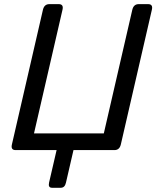

<svg xmlns="http://www.w3.org/2000/svg" viewBox="-20 -720 750 921"><path d="M55.2 0Q30.8 0 37.1 -26.9L186 -673.3Q192.4 -700.2 216.8 -700.2H261.7Q286.1 -700.2 279.8 -673.3L143.1 -80.1H478L614.7 -673.3Q621.1 -700.2 645.5 -700.2H690.4Q714.8 -700.2 708.5 -673.3L559.6 -26.9Q553.2 0 528.8 0H332.5L296.4 156.2Q291 180.7 271.5 180.7H229.5Q210 180.7 215.3 156.2L251.5 0Z"/></svg>

Font: Istok Web
Style: BoldItalic
Weight: 700
Italic angle: -13°
Designer: Andrey V. Panov
Foundry: Andrey V. Panov
Version: Version 1.0.2g